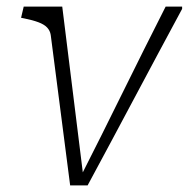

<svg xmlns="http://www.w3.org/2000/svg" viewBox="-20 -557 580 583"><path d="M169 -537H52L44 -503L54 -501Q79 -496 96.5 -489.5Q114 -483 123 -473.5Q132 -464 134 -451L193 6H246Q282 -61 318 -128Q354 -195 389.5 -262Q425 -329 461 -396Q497 -463 533 -530V-537H483Q450 -472 417.5 -407Q385 -342 353 -277Q321 -212 288.5 -147Q256 -82 223 -17L234 -13Z"/></svg>

Font: Roboto Serif Thin
Style: Italic
Weight: 250
Italic angle: -10°
Version: Version 1.007